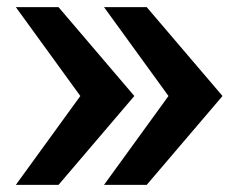

<svg xmlns="http://www.w3.org/2000/svg" viewBox="-20 -518 678 538"><path d="M24.4 0 205.1 -249 24.4 -498H144L356.4 -249L144 0ZM271.5 0 452.1 -249 271.5 -498H391.1L603.5 -249L391.1 0Z"/></svg>

Font: Andika New Basic
Style: Bold
Weight: 700
Designer: Victor Gaultney, Annie Olsen, Pablo Ugerman
Foundry: SIL International
Version: Version 5.500; ttfautohint (v1.8.3)